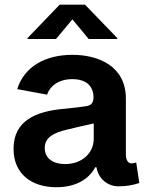

<svg xmlns="http://www.w3.org/2000/svg" viewBox="-20 -786 623 817"><path d="M219.7 10.7C305.7 10.7 359.4 -25.9 385.3 -74.2H390.6C399.4 -22.5 440.4 6.8 483.9 6.8C517.1 6.8 543.9 2.4 572.8 -7.3L559.6 -94.7C551.8 -91.8 546.9 -90.8 539.1 -90.8C522 -90.8 515.6 -110.4 515.6 -128.9V-366.2C515.6 -504.9 398.9 -552.7 288.1 -552.7C171.9 -552.7 83 -502 53.2 -406.7L180.2 -383.3C192.4 -419.4 228.5 -449.2 288.1 -449.2C346.2 -449.2 377.9 -420.4 377.9 -371.1C377.9 -344.2 362.3 -336.4 347.2 -334.5C323.2 -330.1 292 -327.1 244.6 -322.3C137.7 -311.5 37.6 -275.4 37.6 -152.8C37.6 -44.9 115.7 10.7 219.7 10.7ZM257.3 -87.9C206.5 -87.9 170.4 -111.3 170.4 -156.2C170.4 -202.1 210 -221.7 265.1 -234.4C303.2 -244.1 343.8 -252.9 378.9 -260.7V-195.3C378.9 -136.2 330.1 -87.9 257.3 -87.9ZM218.3 -620.1 288.1 -703.6 357.4 -620.1H479V-624L341.8 -766.1H233.9L97.2 -624V-620.1Z"/></svg>

Font: Raveo SemiBold
Style: Regular
Weight: 600
Designer: Jakub Foglar, Rasmus Andersson (Inter)
Foundry: Jakubfoglar.com
Version: Version 1.100;Glyphs 3.2.3 (3260)